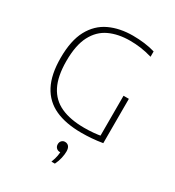

<svg xmlns="http://www.w3.org/2000/svg" viewBox="-195 -718 966 1058"><g transform="rotate(30 288.0 -189.0)"><path d="M359 4Q259.5 4 191.8 -27Q124 -58 89 -124.5Q54 -191 54 -297Q54 -407.5 90.2 -474.5Q126.5 -541.5 190.8 -571.8Q255 -602 339 -602Q376 -602 412 -597.5Q448 -593 480 -583.5V-549.5Q440.5 -561 406.5 -565.5Q372.5 -570 339 -570Q264.5 -570 208.5 -544Q152.5 -518 121.2 -458.2Q90 -398.5 90 -297.5Q90 -201 120.2 -141.5Q150.5 -82 210.2 -54.8Q270 -27.5 359 -27.5Q388 -27.5 417 -30Q446 -32.5 470.5 -37.5L458.5 -21V-289H492.5V-7Q456.5 -1 423.5 1.5Q390.5 4 359 4ZM296 224Q306.5 197 309.8 177Q313 157 313 139L315 155H309Q295.5 155 286.8 146Q278 137 278 123Q278 109.5 286.2 100.8Q294.5 92 307 92Q322 92 331 102.5Q340 113 340 135Q340 153 334.8 176.8Q329.5 200.5 318 224Z"/></g></svg>

Font: Encode Sans SC Condensed Thin Thin
Style: Regular
Weight: 250
Version: Version 3.002